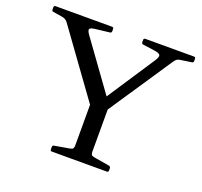

<svg xmlns="http://www.w3.org/2000/svg" viewBox="-127 -888 1088 1033"><g transform="rotate(20 416.5 -371.0)"><path d="M377 0V-341H475V0ZM108 -679Q101 -689 92.5 -694Q84 -699 71 -701L21 -709Q12 -710 12 -720V-733Q12 -742 22 -742H345Q354 -742 354 -732V-719Q354 -710 344 -709L267 -700Q236 -697 232.5 -687.5Q229 -678 247 -654L471 -344L404 -317L624 -651Q641 -677 635.5 -686.5Q630 -696 600 -700L535 -709Q526 -710 526 -720V-733Q526 -742 536 -742H814Q823 -742 823 -732V-719Q823 -710 813 -709L752 -700Q740 -699 732 -693.5Q724 -688 717 -677L450 -278H398ZM270 0Q261 0 261 -10V-23Q261 -33 271 -34L357 -49Q369 -51 373 -56.5Q377 -62 377 -74V-215H475V-73Q475 -61 479.5 -56Q484 -51 496 -49L585 -34Q594 -31 594 -22V-9Q594 0 584 0Z"/></g></svg>

Font: Hahmlet
Style: Regular
Weight: 400
Designer: Minjoo Ham & Mark Frömberg
Foundry: hypertype
Version: Version 1.002